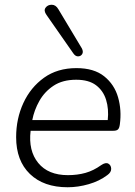

<svg xmlns="http://www.w3.org/2000/svg" viewBox="-20 -781 567 809"><path d="M265 8Q164 8 106 -48Q48 -104 48 -203Q48 -281 78.5 -347Q109 -413 165.5 -453.5Q222 -494 302 -494Q376 -494 419 -459.5Q462 -425 477.5 -371Q493 -317 485 -257Q483 -241 477 -235.5Q471 -230 458 -230H109Q99 -146 141 -94.5Q183 -43 266 -43Q306 -43 340 -52.5Q374 -62 406 -85Q425 -98 436.5 -91.5Q448 -85 448.5 -70Q449 -55 432 -43Q399 -18 354 -5Q309 8 265 8ZM301 -445Q244 -445 206 -420Q168 -395 146 -356Q124 -317 116 -275H434Q439 -322 427 -360.5Q415 -399 384.5 -422Q354 -445 301 -445ZM289 -556 176 -718Q163 -736 172 -748.5Q181 -761 198 -761Q215 -761 226 -742L325 -577Q332 -563 326.5 -553.5Q321 -544 309.5 -543.5Q298 -543 289 -556Z"/></svg>

Font: Nunito Light
Style: Italic
Weight: 300
Italic angle: -9°
Designer: Vernon Adams
Foundry: Vernon Adams
Version: Version 3.601; ttfautohint (v1.8.2.53-6de2)